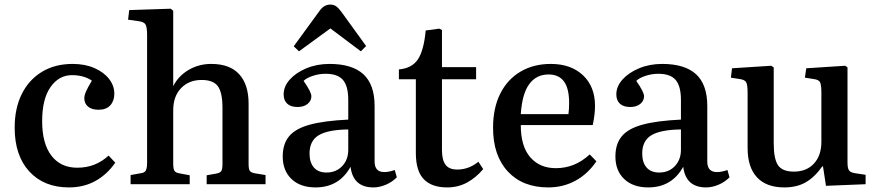

<svg xmlns="http://www.w3.org/2000/svg" viewBox="-20 -804 3826 838"><path d="M281 14Q172 14 108 -55.5Q44 -125 44 -247Q44 -331 75 -393.5Q106 -456 163 -490.5Q220 -525 297 -525Q351 -525 392 -507Q433 -489 456 -459.5Q479 -430 479 -395Q479 -364 461.5 -344.5Q444 -325 410 -325Q381 -325 364.5 -338.5Q348 -352 348 -375Q348 -388 355.5 -405Q363 -422 381 -452Q346 -476 294 -476Q237 -476 200.5 -424Q164 -372 164 -275Q164 -177 204.5 -124.5Q245 -72 317 -72Q358 -72 392 -85.5Q426 -99 454 -125L483 -94Q448 -43 397 -14.5Q346 14 281 14Z M550 0V-40L595 -48Q611 -50 616.5 -60Q622 -70 622 -95V-651Q622 -686 615 -697.5Q608 -709 582 -712L539 -718L544 -760L725 -766L736 -757V-433V-428Q759 -473 803.5 -499Q848 -525 902 -525Q983 -525 1024 -480Q1065 -435 1065 -352V-88Q1065 -66 1070.5 -58Q1076 -50 1096 -47L1139 -40V0H882V-39L922 -46Q940 -49 945.5 -57Q951 -65 951 -88V-333Q951 -400 931 -427.5Q911 -455 860 -455Q805 -455 770.5 -419.5Q736 -384 736 -322V-92Q736 -69 740.5 -60Q745 -51 760 -48L808 -39V0Z M1357 14Q1291 14 1252.5 -22.5Q1214 -59 1214 -121Q1214 -176 1242 -209.5Q1270 -243 1332.5 -260Q1395 -277 1500 -282V-368Q1500 -428 1477 -455Q1454 -482 1401 -482Q1373 -482 1345.5 -473Q1318 -464 1305 -451Q1323 -425 1331 -409Q1339 -393 1339 -384Q1339 -364 1322.5 -350.5Q1306 -337 1279 -337Q1249 -337 1233.5 -351.5Q1218 -366 1218 -392Q1218 -427 1245 -457Q1272 -487 1317.5 -506Q1363 -525 1418 -525Q1517 -525 1566 -480Q1615 -435 1615 -341V-99Q1615 -53 1657 -53Q1678 -53 1703 -62L1712 -30Q1691 -9 1663.5 2.5Q1636 14 1610 14Q1521 14 1510 -76Q1460 14 1357 14ZM1405 -51Q1447 -51 1473.5 -79Q1500 -107 1500 -150V-239Q1412 -238 1371.5 -214Q1331 -190 1331 -134Q1331 -95 1350 -73Q1369 -51 1405 -51ZM1285 -580 1262 -602 1375 -757Q1386 -772 1397.5 -778Q1409 -784 1422 -784Q1436 -784 1446.5 -777Q1457 -770 1471 -751L1578 -603L1555 -580L1422 -680Z M1932 14Q1864 14 1829.5 -22Q1795 -58 1795 -136V-458H1721V-501Q1778 -506 1804 -545Q1830 -584 1838 -671L1897 -679L1909 -673V-511H2058V-458H1909V-149Q1909 -106 1924.5 -85Q1940 -64 1976 -64Q2026 -64 2068 -98L2089 -66Q2057 -28 2018 -7Q1979 14 1932 14Z M2373 14Q2261 14 2196.5 -55.5Q2132 -125 2132 -246Q2132 -333 2163.5 -395.5Q2195 -458 2252 -491.5Q2309 -525 2384 -525Q2472 -525 2524.5 -475.5Q2577 -426 2577 -342Q2577 -304 2567 -258H2253Q2253 -165 2294.5 -117.5Q2336 -70 2406 -70Q2447 -70 2483.5 -84.5Q2520 -99 2554 -130L2583 -100Q2546 -45 2492 -15.5Q2438 14 2373 14ZM2253 -306H2461Q2464 -327 2464 -354Q2464 -418 2441.5 -448.5Q2419 -479 2374 -479Q2321 -479 2290 -437Q2259 -395 2253 -306Z M2809 14Q2743 14 2704.5 -22.5Q2666 -59 2666 -121Q2666 -176 2694 -209.5Q2722 -243 2784.5 -260Q2847 -277 2952 -282V-368Q2952 -428 2929 -455Q2906 -482 2853 -482Q2825 -482 2797.5 -473Q2770 -464 2757 -451Q2775 -425 2783 -409Q2791 -393 2791 -384Q2791 -364 2774.5 -350.5Q2758 -337 2731 -337Q2701 -337 2685.5 -351.5Q2670 -366 2670 -392Q2670 -427 2697 -457Q2724 -487 2769.5 -506Q2815 -525 2870 -525Q2969 -525 3018 -480Q3067 -435 3067 -341V-99Q3067 -53 3109 -53Q3130 -53 3155 -62L3164 -30Q3143 -9 3115.5 2.5Q3088 14 3062 14Q2973 14 2962 -76Q2912 14 2809 14ZM2857 -51Q2899 -51 2925.5 -79Q2952 -107 2952 -150V-239Q2864 -238 2823.5 -214Q2783 -190 2783 -134Q2783 -95 2802 -73Q2821 -51 2857 -51Z M3403 14Q3325 14 3284 -30Q3243 -74 3243 -158V-398Q3243 -433 3237 -444.5Q3231 -456 3209 -459L3170 -465L3175 -506L3346 -517L3357 -510V-178Q3357 -110 3376 -82.5Q3395 -55 3445 -55Q3500 -55 3532.5 -90Q3565 -125 3565 -186V-398Q3565 -433 3559.5 -444.5Q3554 -456 3532 -459L3493 -465L3499 -506L3669 -517L3679 -510V-95Q3679 -70 3685.5 -60.5Q3692 -51 3712 -48L3758 -41V0L3585 7L3572 -78H3569Q3536 -31 3497 -8.5Q3458 14 3403 14Z"/></svg>

Font: Literata 36pt Medium
Style: Regular
Weight: 500
Designer: Latin by Veronika Burian and Jose Scaglione. Greek by Irene Vlachou. Cyrillic by Vera Evstafieva.
Foundry: TypeTogether
Version: Version 3.002